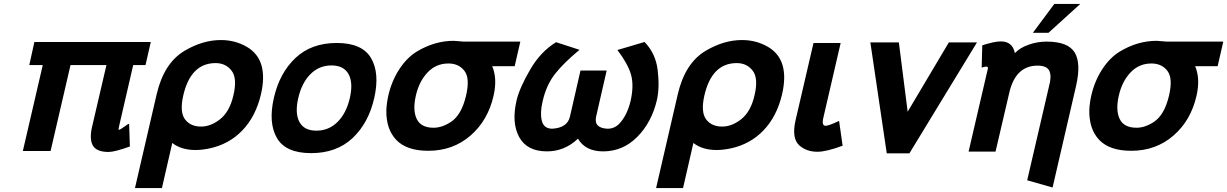

<svg xmlns="http://www.w3.org/2000/svg" viewBox="-20 -760 6283 983"><path d="M536 18Q472 18 454 -17.5Q436 -53 454 -122L525 -427H341L239 13H97L199 -427H130L156 -545H752L725 -427H662L592 -124Q586 -97 587 -95Q595 -95 626 -118Q629 -120 631.5 -122Q634 -124 636 -124.5Q638 -125 640 -126L641 -127L645 -10Q567 18 536 18Z M1316 -277Q1289 -163 1220.5 -92Q1152 -21 1052 0Q1014 8 981 8Q908 8 862 -28L809 203H671L782 -277Q819 -437 925 -500Q1018 -555 1111 -555Q1184 -555 1244 -520Q1357 -454 1316 -277ZM918 -270Q899 -185 928 -148Q956 -112 1009 -112Q1059 -112 1106 -149Q1156 -188 1175 -272Q1196 -360 1165 -399Q1135 -437 1084 -437Q956 -437 918 -270Z M1569.5 -380.5Q1525 -336 1507 -258Q1489 -180 1513 -135.5Q1537 -91 1600 -91Q1663 -91 1708 -135.5Q1753 -180 1771 -258Q1789 -336 1764.5 -380.5Q1740 -425 1677 -425Q1614 -425 1569.5 -380.5ZM1398 -53Q1353 -130 1382 -258Q1411 -386 1492.5 -463Q1574 -540 1704 -540Q1834 -540 1879.5 -463Q1925 -386 1896 -258Q1867 -130 1785 -53Q1703 24 1573 24Q1443 24 1398 -53Z M2303 -551Q2309 -551 2329 -549Q2349 -547 2354 -547H2644L2615 -421H2500Q2527 -357 2507 -270Q2478 -143 2389 -66Q2299 12 2173 12Q2062 12 2009 -43.5Q1956 -99 1958 -197Q1960 -235 1968 -270Q1985 -345 2024 -405Q2063 -465 2114 -496Q2205 -551 2303 -551ZM2109 -270Q2092 -196 2113.5 -151Q2135 -106 2200 -106Q2243 -106 2289 -136Q2343 -172 2366 -270Q2387 -359 2358 -397Q2329 -435 2276 -435Q2212 -435 2168.5 -388.5Q2125 -342 2109 -270Z M3032 -163Q3019 -104 3091 -101Q3125 -101 3150 -126Q3190 -168 3208 -241Q3227 -323 3210 -380Q3194 -434 3141 -504L3280 -545Q3337 -486 3347 -402Q3358 -312 3343 -247Q3316 -133 3242.5 -59Q3169 15 3068 15Q2977 15 2939 -50Q2871 15 2780 15Q2678 15 2638 -58.5Q2598 -132 2625 -247Q2640 -310 2694 -403Q2747 -495 2827 -544L2947 -505Q2866 -438 2822 -382Q2777 -325 2758 -241Q2744 -182 2754 -142Q2764 -101 2808 -101Q2885 -106 2898 -163L2952 -399H3086Z M3984 -277Q3957 -163 3888.5 -92Q3820 -21 3720 0Q3682 8 3649 8Q3576 8 3530 -28L3477 203H3339L3450 -277Q3487 -437 3593 -500Q3686 -555 3779 -555Q3852 -555 3912 -520Q4025 -454 3984 -277ZM3586 -270Q3567 -185 3596 -148Q3624 -112 3677 -112Q3727 -112 3774 -149Q3824 -188 3843 -272Q3864 -360 3833 -399Q3803 -437 3752 -437Q3624 -437 3586 -270Z M4196 -160Q4185 -116 4207 -116Q4223 -116 4276 -141L4294 -14Q4211 17 4165 17Q4110 17 4073 -15Q4032 -51 4053 -144L4145 -540H4284Z M4982 -543 4636 25H4520L4436 -543H4582L4627 -188L4838 -543Z M5350 -315Q5365 -368 5353 -396Q5341 -424 5292 -424Q5179 -424 5147 -284L5077 16H4939L5038 -410Q5039 -419 5029 -419Q5023 -419 5006 -414L5009 -528Q5071 -548 5104 -548Q5164 -548 5176 -488Q5201 -515 5246 -531Q5291 -547 5338 -547Q5448 -547 5482 -491.5Q5516 -436 5489 -319L5369 200L5239 163ZM5378 -740H5511L5348 -592H5268Z M5902 -551Q5908 -551 5928 -549Q5948 -547 5953 -547H6243L6214 -421H6099Q6126 -357 6106 -270Q6077 -143 5988 -66Q5898 12 5772 12Q5661 12 5608 -43.5Q5555 -99 5557 -197Q5559 -235 5567 -270Q5584 -345 5623 -405Q5662 -465 5713 -496Q5804 -551 5902 -551ZM5708 -270Q5691 -196 5712.5 -151Q5734 -106 5799 -106Q5842 -106 5888 -136Q5942 -172 5965 -270Q5986 -359 5957 -397Q5928 -435 5875 -435Q5811 -435 5767.5 -388.5Q5724 -342 5708 -270Z"/></svg>

Font: Miedinger
Style: Bold-Italic
Weight: 700
Italic angle: -13°
Version: Version 001.000